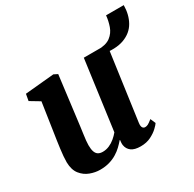

<svg xmlns="http://www.w3.org/2000/svg" viewBox="-155 -868 1057 1044"><g transform="rotate(-30 373.0 -346.0)"><path d="M188 10Q157 10 125.5 -1.8Q94 -13.5 72.2 -41Q50.5 -68.5 49.5 -116Q49.5 -133.5 51.2 -154.2Q53 -175 56 -198.2Q59 -221.5 62.5 -245.5Q66 -269.5 69.5 -292L96.5 -472.5L36.5 -508.5L44 -550L225.5 -567L249.5 -555L216 -288.5Q213.5 -267 210.5 -245.2Q207.5 -223.5 204.8 -203.5Q202 -183.5 200.2 -166.5Q198.5 -149.5 198.5 -137.5Q198.5 -112 204 -96.5Q209.5 -81 220.8 -74.2Q232 -67.5 249 -67.5Q270 -67.5 289.8 -76Q309.5 -84.5 326.2 -98.5Q343 -112.5 355.5 -128L414.5 -562.5H560L496.5 -105.5Q494 -86 499.5 -77.2Q505 -68.5 515.5 -68.5Q524.5 -68.5 533.8 -73.2Q543 -78 561 -92.5L575 -60Q570 -51.5 552.5 -34.8Q535 -18 507.2 -4Q479.5 10 442.5 10Q404 10 384.2 -4.8Q364.5 -19.5 360.5 -44.5Q360 -47 359.8 -50.8Q359.5 -54.5 359.8 -58.8Q360 -63 360.5 -67.5Q361 -72 361.5 -76L359.5 -77Q346.5 -61.5 330.2 -46Q314 -30.5 293 -17.8Q272 -5 246 2.5Q220 10 188 10ZM634.5 -701.5H745.5Q745 -642.5 720 -598.2Q695 -554 642.5 -534.5Q590 -515 506 -529.5L501 -561.5Q554 -561.5 581.5 -582.5Q609 -603.5 620.2 -636Q631.5 -668.5 634.5 -701.5Z"/></g></svg>

Font: Merriweather 20pt ExtraBold
Style: Italic
Weight: 800
Italic angle: -7.8°
Version: Version 2.101